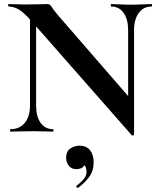

<svg xmlns="http://www.w3.org/2000/svg" viewBox="-20 -645 775 941"><path d="M127 -127V-602L157 -600V-127Q157 -74 179 -43Q201 -12 240 -12Q242 -12 242 -6Q242 0 240 0Q218 0 194.5 -1Q171 -2 143 -2Q113 -2 84.5 -1Q56 0 32 0Q29 0 29 -6Q29 -12 32 -12Q76 -12 101.5 -43Q127 -74 127 -127ZM637 15Q637 18 632.5 18.5Q628 19 626 18L133 -543Q97 -584 72 -598.5Q47 -613 22 -613Q20 -613 20 -619Q20 -625 22 -625Q42 -625 63 -624Q84 -623 102 -623Q138 -623 167 -624Q196 -625 212 -625Q225 -625 231.5 -613.5Q238 -602 262 -573L629 -150ZM637 -497V15L608 -15V-497Q608 -550 586 -581.5Q564 -613 525 -613Q523 -613 523 -619Q523 -625 525 -625Q547 -625 570.5 -623.5Q594 -622 622 -622Q649 -622 675 -623.5Q701 -625 723 -625Q725 -625 725 -619Q725 -613 723 -613Q683 -613 660 -581.5Q637 -550 637 -497ZM363 275Q359 277 355.5 272.5Q352 268 356 265Q374 251 389 234.5Q404 218 404 198Q404 175 395 166Q386 157 372 156L399 137Q400 160 388.5 172Q377 184 353 184Q332 184 318 168Q304 152 304 127Q304 98 324 83.5Q344 69 369 69Q404 69 421.5 91.5Q439 114 439 150Q439 192 417 222Q395 252 363 275Z"/></svg>

Font: Cormorant Infant Light
Style: Regular
Weight: 300
Designer: Christian Thalmann (Catharsis Fonts)
Foundry: Catharsis Fonts
Version: Version 4.001